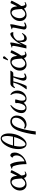

<svg xmlns="http://www.w3.org/2000/svg" viewBox="2344 -3168 1107 5836"><g transform="rotate(-90 2898.0 -250.5)"><path d="M570.3 -483.4H577.1Q595.7 -481.9 612.5 -473.9Q629.4 -465.8 636.7 -458.5L644.5 -451.2Q639.2 -440.4 603 -367.4Q566.9 -294.4 539.6 -247.6Q512.2 -200.7 481 -158.7Q483.4 -129.4 486.6 -109.6Q489.7 -89.8 496.6 -72Q503.4 -54.2 514.9 -45.4Q526.4 -36.6 543 -36.6Q547.9 -36.6 553.2 -38.1Q558.6 -39.6 564.5 -42.5Q570.3 -45.4 574.2 -47.9Q578.1 -50.3 584.7 -54.4Q591.3 -58.6 593.3 -60.1L602.5 -36.6Q573.7 -17.1 549.3 -7.3Q524.9 2.4 494.6 2.4Q429.2 2.4 404.8 -76.2Q314 2.4 204.6 2.4Q128.4 2.4 76.4 -53.7Q24.4 -109.9 24.4 -203.6Q24.4 -261.7 49.3 -315.7Q74.2 -369.6 113 -407.5Q151.9 -445.3 200.2 -468Q248.5 -490.7 294.9 -490.7Q394.5 -490.7 433.6 -427.7Q463.4 -378.9 473.1 -280.8Q493.7 -320.8 526.1 -390.6Q558.6 -460.4 570.3 -483.4ZM242.2 -36.6Q314.5 -36.6 391.6 -143.1Q389.2 -164.1 386.7 -194.1Q384.3 -224.1 382.6 -247.3Q380.9 -270.5 377.7 -298.3Q374.5 -326.2 370.1 -346.9Q365.7 -367.7 357.7 -388.2Q349.6 -408.7 338.9 -421.9Q328.1 -435.1 311.5 -443.1Q294.9 -451.2 273.4 -451.2Q246.6 -451.2 218 -431.6Q189.5 -412.1 165.8 -380.1Q142.1 -348.1 126.7 -302.2Q111.3 -256.3 111.3 -208Q111.3 -133.8 149.4 -85.2Q187.5 -36.6 242.2 -36.6Z M826.7 2.4Q826.7 -233.9 769 -387.2Q761.2 -407.7 744.4 -421.1Q727.5 -434.6 711.9 -434.6Q701.7 -434.6 692.9 -432.6L688.5 -454.1Q731.4 -465.3 806.6 -498Q820.8 -488.3 829.3 -478Q837.9 -467.8 848.6 -445.8Q910.2 -321.3 911.6 -58.1Q991.2 -89.8 1041.3 -155.8Q1091.3 -221.7 1091.3 -304.7Q1091.3 -401.4 1022.9 -426.8L1024.9 -434.6Q1036.1 -451.7 1055.7 -471.2Q1075.2 -490.7 1085.9 -490.7Q1128.4 -490.7 1153.8 -456.3Q1179.2 -421.9 1179.2 -354Q1179.2 -294.4 1149.4 -232.2Q1119.6 -169.9 1071.5 -120.4Q1023.4 -70.8 958.3 -36.9Q893.1 -2.9 826.7 2.4Z M1605.5 -783.7Q1677.7 -783.7 1718.8 -714.6Q1759.8 -645.5 1759.8 -532.7Q1759.8 -465.8 1746.3 -397.9Q1732.9 -330.1 1710 -271.7Q1687 -213.4 1655.5 -162.4Q1624 -111.3 1588.6 -75.2Q1553.2 -39.1 1514.2 -18.3Q1475.1 2.4 1438 2.4Q1366.2 2.4 1325 -66.7Q1283.7 -135.7 1283.7 -247.6Q1283.7 -327.6 1302.5 -408.4Q1321.3 -489.3 1353.5 -555.4Q1385.7 -621.6 1426.5 -673.6Q1467.3 -725.6 1514.2 -754.6Q1561 -783.7 1605.5 -783.7ZM1432.6 -31.7Q1469.7 -31.7 1511.7 -77.6Q1553.7 -123.5 1590.3 -202.1Q1627 -280.8 1651.4 -376H1384.3Q1383.8 -372.6 1382.3 -365.5Q1380.9 -358.4 1379.9 -355Q1360.8 -264.2 1360.8 -190.9Q1360.8 -117.2 1379.4 -74.5Q1397.9 -31.7 1432.6 -31.7ZM1610.4 -749.5Q1554.2 -749.5 1492.7 -651.9Q1431.2 -554.2 1393.1 -410.2H1660.2Q1662.1 -418.9 1663.1 -423.8Q1682.1 -514.6 1682.1 -588.9Q1682.1 -662.6 1663.3 -706.1Q1644.5 -749.5 1610.4 -749.5Z M1899.4 -47.9 1925.8 -77.1Q1936.5 -66.4 1957.5 -58.8Q1978.5 -51.3 2000.5 -51.3Q2059.1 -51.3 2114.5 -91.6Q2169.9 -131.8 2203.9 -195.1Q2237.8 -258.3 2237.8 -323.2Q2237.8 -377.9 2208 -409.9Q2178.2 -441.9 2127.4 -441.9Q2066.4 -441.9 2018.3 -395.5Q1970.2 -349.1 1939 -262.2Q1897.9 -147.5 1867.9 -4.2Q1837.9 139.2 1821.3 283.2Q1797.9 280.8 1779.8 280.8Q1746.6 280.8 1725.1 283.2Q1737.8 159.7 1771.2 7.8Q1804.7 -144 1849.1 -259.8Q1867.7 -308.6 1892.6 -348.6Q1917.5 -388.7 1950.4 -421.4Q1983.4 -454.1 2026.4 -472.4Q2069.3 -490.7 2118.2 -490.7Q2204.6 -490.7 2254.2 -434.1Q2303.7 -377.4 2303.7 -293.9Q2303.7 -227.5 2280.3 -170.9Q2256.8 -114.3 2217.8 -76.9Q2178.7 -39.6 2128.7 -18.6Q2078.6 2.4 2024.9 2.4Q1992.2 2.4 1956.5 -12.9Q1920.9 -28.3 1899.4 -47.9Z M2685.1 -334.5Q2699.2 -344.7 2740.2 -344.7Q2785.6 -344.7 2795.9 -334.5Q2795.9 -317.9 2784.7 -287.1Q2773.4 -256.3 2766.1 -220.7Q2755.4 -171.4 2755.4 -132.3Q2755.4 -31.7 2825.2 -31.7Q2865.2 -31.7 2901.4 -70.8Q2937.5 -109.9 2959 -173.6Q2980.5 -237.3 2980.5 -306.6Q2980.5 -397 2927.7 -471.2L2944.8 -490.7Q3004.9 -454.6 3034.2 -398.4Q3063.5 -342.3 3063.5 -277.8Q3063.5 -215.8 3041.7 -162.1Q3020 -108.4 2984.6 -73Q2949.2 -37.6 2905 -17.6Q2860.8 2.4 2815.4 2.4Q2765.1 2.4 2734.1 -24.2Q2703.1 -50.8 2693.4 -85.4Q2668.9 -50.8 2626.2 -24.2Q2583.5 2.4 2533.2 2.4Q2512.7 2.4 2492.4 -2Q2472.2 -6.3 2451.2 -17.8Q2430.2 -29.3 2414.1 -46.4Q2397.9 -63.5 2387.9 -91.3Q2377.9 -119.1 2377.9 -154.3Q2377.9 -196.3 2392.3 -241.9Q2406.7 -287.6 2434.3 -333.3Q2461.9 -378.9 2508.5 -420.7Q2555.2 -462.4 2613.8 -490.7L2623 -471.2Q2465.3 -331.1 2465.3 -143.1Q2465.3 -86.9 2485.6 -59.3Q2505.9 -31.7 2538.1 -31.7Q2586.9 -31.7 2623 -81.5Q2659.2 -131.3 2678.2 -220.7Q2684.1 -249.5 2684.1 -272.5Q2684.1 -283.7 2682.4 -298.3Q2680.7 -313 2680.7 -317.4Q2680.7 -325.7 2685.1 -334.5Z M3307.6 -400.4H3254.4Q3221.7 -400.4 3201.9 -389.4Q3182.1 -378.4 3167.5 -350.1L3135.3 -360.8Q3193.8 -488.3 3272.9 -488.3H3578.6Q3629.9 -488.3 3662.6 -490.7L3670.4 -481.9Q3642.6 -429.2 3607.4 -403.8Q3591.8 -400.4 3560.1 -400.4H3497.6Q3480 -341.8 3461.9 -258.8Q3443.8 -175.8 3443.8 -136.2Q3443.8 -93.3 3458.3 -69.8Q3472.7 -46.4 3501 -46.4Q3526.9 -46.4 3568.8 -74.2L3585.4 -44.9Q3557.6 -24.4 3522.2 -11Q3486.8 2.4 3452.6 2.4Q3408.2 2.4 3386 -24.2Q3363.8 -50.8 3363.8 -94.7Q3363.8 -123.5 3381.8 -183.6Q3399.9 -243.7 3416 -285.6Q3432.1 -327.6 3460.9 -400.4H3341.8Q3314 -270 3277.1 -166.7Q3240.2 -63.5 3203.1 0Q3189 7.3 3107.4 7.3L3102.1 -4.9Q3105 -8.8 3129.9 -42.5Q3154.8 -76.2 3165 -91.3Q3175.3 -106.4 3199.2 -145.5Q3223.1 -184.6 3238.3 -216.8Q3253.4 -249 3272.9 -298.3Q3292.5 -347.7 3307.6 -400.4Z M4214.8 -483.4H4221.7Q4240.2 -481.9 4257.1 -473.9Q4273.9 -465.8 4281.2 -458.5L4289.1 -451.2Q4283.7 -440.4 4247.6 -367.4Q4211.4 -294.4 4184.1 -247.6Q4156.7 -200.7 4125.5 -158.7Q4127.9 -129.4 4131.1 -109.6Q4134.3 -89.8 4141.1 -72Q4147.9 -54.2 4159.4 -45.4Q4170.9 -36.6 4187.5 -36.6Q4192.4 -36.6 4197.8 -38.1Q4203.1 -39.6 4209 -42.5Q4214.8 -45.4 4218.8 -47.9Q4222.7 -50.3 4229.2 -54.4Q4235.8 -58.6 4237.8 -60.1L4247.1 -36.6Q4218.3 -17.1 4193.8 -7.3Q4169.4 2.4 4139.2 2.4Q4073.7 2.4 4049.3 -76.2Q3958.5 2.4 3849.1 2.4Q3772.9 2.4 3720.9 -53.7Q3668.9 -109.9 3668.9 -203.6Q3668.9 -261.7 3693.8 -315.7Q3718.8 -369.6 3757.6 -407.5Q3796.4 -445.3 3844.7 -468Q3893.1 -490.7 3939.5 -490.7Q4039.1 -490.7 4078.1 -427.7Q4107.9 -378.9 4117.7 -280.8Q4138.2 -320.8 4170.7 -390.6Q4203.1 -460.4 4214.8 -483.4ZM3886.7 -36.6Q3959 -36.6 4036.1 -143.1Q4033.7 -164.1 4031.2 -194.1Q4028.8 -224.1 4027.1 -247.3Q4025.4 -270.5 4022.2 -298.3Q4019 -326.2 4014.6 -346.9Q4010.3 -367.7 4002.2 -388.2Q3994.1 -408.7 3983.4 -421.9Q3972.7 -435.1 3956.1 -443.1Q3939.5 -451.2 3918 -451.2Q3891.1 -451.2 3862.5 -431.6Q3834 -412.1 3810.3 -380.1Q3786.6 -348.1 3771.2 -302.2Q3755.9 -256.3 3755.9 -208Q3755.9 -133.8 3793.9 -85.2Q3832 -36.6 3886.7 -36.6ZM4007.8 -561.5H3979L4031.2 -691.4Q4034.2 -698.7 4039.6 -704.1Q4049.8 -714.4 4065.4 -714.4Q4081.5 -714.4 4092 -704.1Q4102.5 -693.8 4102.5 -678.2Q4102.5 -662.1 4094.2 -653.8Z M4514.2 -498Q4522.5 -486.3 4522.5 -459Q4522.5 -429.7 4513.7 -388.2Q4505.4 -348.6 4486.3 -266.8Q4467.3 -185.1 4457.5 -139.2Q4486.3 -207 4529.8 -272.2Q4573.2 -337.4 4618.2 -385Q4663.1 -432.6 4707.5 -461.7Q4752 -490.7 4784.2 -490.7Q4805.2 -490.7 4821.3 -466.8Q4837.4 -442.9 4837.4 -414.6Q4837.4 -397.5 4825.2 -397.5Q4821.3 -397.5 4806.6 -400.4Q4792 -403.3 4783.2 -403.3Q4676.3 -403.3 4585.4 -283.2Q4580.6 -249 4580.6 -209Q4580.6 -181.2 4584 -157.7Q4587.4 -134.3 4595.2 -112.8Q4603 -91.3 4618.2 -79.1Q4633.3 -66.9 4654.3 -66.9Q4693.8 -66.9 4727.5 -82.5Q4761.2 -98.1 4794.9 -139.2L4812 -131.3Q4799.8 -104 4784.2 -80.6Q4768.6 -57.1 4747.6 -36.4Q4726.6 -15.6 4699.2 -3.4Q4671.9 8.8 4641.6 8.8Q4605 8.8 4581.1 -10.3Q4557.1 -29.3 4547.4 -58.3Q4537.6 -87.4 4537.6 -125.5Q4537.6 -170.4 4548.8 -229Q4519 -181.2 4478.5 -97.2Q4438 -13.2 4430.7 0Q4404.8 -2.9 4387.2 -2.9L4342.8 0Q4421.9 -338.9 4421.9 -407.7Q4421.9 -434.6 4395 -434.6Q4380.9 -434.6 4372.1 -432.6L4373 -454.1Q4397.5 -458.5 4419.7 -465.1Q4441.9 -471.7 4471.9 -482.9Q4502 -494.1 4514.2 -498Z M5120.6 -74.2 5135.3 -44.9Q5106 -24.4 5069.8 -11Q5033.7 2.4 4999.5 2.4Q4960 2.4 4938.7 -18.8Q4917.5 -40 4917.5 -75.7Q4917.5 -98.6 4947 -231.9Q4976.6 -365.2 4976.6 -406.2Q4976.6 -434.6 4947.3 -434.6Q4934.6 -434.6 4926.8 -432.6L4927.7 -454.1Q4949.2 -458 4971.7 -464.6Q4994.1 -471.2 5026.4 -482.9Q5058.6 -494.6 5068.8 -498Q5077.1 -486.8 5077.1 -454.1Q5077.1 -420.4 5042.7 -273.7Q5008.3 -127 5008.3 -84Q5008.3 -63.5 5017.3 -54.9Q5026.4 -46.4 5046.9 -46.4Q5076.7 -46.4 5120.6 -74.2Z M5721.7 -483.4H5728.5Q5747.1 -481.9 5763.9 -473.9Q5780.8 -465.8 5788.1 -458.5L5795.9 -451.2Q5790.5 -440.4 5754.4 -367.4Q5718.3 -294.4 5690.9 -247.6Q5663.6 -200.7 5632.3 -158.7Q5634.8 -129.4 5637.9 -109.6Q5641.1 -89.8 5647.9 -72Q5654.8 -54.2 5666.3 -45.4Q5677.7 -36.6 5694.3 -36.6Q5699.2 -36.6 5704.6 -38.1Q5710 -39.6 5715.8 -42.5Q5721.7 -45.4 5725.6 -47.9Q5729.5 -50.3 5736.1 -54.4Q5742.7 -58.6 5744.6 -60.1L5753.9 -36.6Q5725.1 -17.1 5700.7 -7.3Q5676.3 2.4 5646 2.4Q5580.6 2.4 5556.2 -76.2Q5465.3 2.4 5356 2.4Q5279.8 2.4 5227.8 -53.7Q5175.8 -109.9 5175.8 -203.6Q5175.8 -261.7 5200.7 -315.7Q5225.6 -369.6 5264.4 -407.5Q5303.2 -445.3 5351.6 -468Q5399.9 -490.7 5446.3 -490.7Q5545.9 -490.7 5585 -427.7Q5614.7 -378.9 5624.5 -280.8Q5645 -320.8 5677.5 -390.6Q5710 -460.4 5721.7 -483.4ZM5393.6 -36.6Q5465.8 -36.6 5543 -143.1Q5540.5 -164.1 5538.1 -194.1Q5535.6 -224.1 5533.9 -247.3Q5532.2 -270.5 5529.1 -298.3Q5525.9 -326.2 5521.5 -346.9Q5517.1 -367.7 5509 -388.2Q5501 -408.7 5490.2 -421.9Q5479.5 -435.1 5462.9 -443.1Q5446.3 -451.2 5424.8 -451.2Q5397.9 -451.2 5369.4 -431.6Q5340.8 -412.1 5317.1 -380.1Q5293.5 -348.1 5278.1 -302.2Q5262.7 -256.3 5262.7 -208Q5262.7 -133.8 5300.8 -85.2Q5338.9 -36.6 5393.6 -36.6Z"/></g></svg>

Font: Flanker
Style: Italic
Weight: 400
Italic angle: -12°
Designer: Flanker
Version: Version 2.027